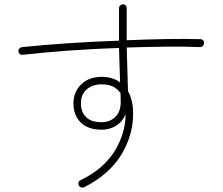

<svg xmlns="http://www.w3.org/2000/svg" viewBox="-20 -818 1040 897"><path d="M373 57Q366 60 359 57.5Q352 55 348 49Q345 42 347 34.5Q349 27 356 24Q463 -28 514.5 -110.5Q566 -193 567 -284Q553 -250 523 -231Q493 -212 455 -212Q391 -212 357 -246Q323 -280 323 -335Q323 -388 359 -423.5Q395 -459 456 -459Q506 -459 541 -433Q540 -471 538.5 -512.5Q537 -554 536 -594Q417 -590 299.5 -581.5Q182 -573 86 -562Q70 -560 66 -578Q65 -586 70.5 -591.5Q76 -597 83 -598Q181 -608 299 -616Q417 -624 536 -628V-779Q536 -787 541.5 -792.5Q547 -798 554 -798Q562 -798 567 -792.5Q572 -787 572 -779V-630Q667 -634 755.5 -635.5Q844 -637 916 -635Q924 -635 929 -629.5Q934 -624 933 -616Q933 -609 928 -603.5Q923 -598 915 -598Q843 -601 755 -600Q667 -599 572 -596Q573 -546 575 -493.5Q577 -441 578 -392Q589 -373 595.5 -346.5Q602 -320 602 -288Q602 -185 545.5 -93.5Q489 -2 373 57ZM455 -247Q493 -247 518.5 -271.5Q544 -296 544 -342Q544 -352 543.5 -362.5Q543 -373 543 -383Q515 -424 456 -424Q412 -424 385 -400.5Q358 -377 358 -335Q358 -294 382.5 -270.5Q407 -247 455 -247Z"/></svg>

Font: Zen Maru Gothic Light
Style: Regular
Weight: 300
Designer: Yoshimichi Ohira
Foundry: Positype
Version: Version 1.001